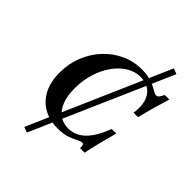

<svg xmlns="http://www.w3.org/2000/svg" viewBox="-244 -844 1124 1124"><g transform="rotate(45 318.0 -282.0)"><path d="M183.1 155.6 149.2 142.7 525.8 -718.5 560.5 -705.6ZM292.7 11.3Q224.2 11.3 174.2 -17.7Q124.2 -46.8 97.2 -100.4Q70.2 -154 70.2 -228.2Q70.2 -301.6 95.6 -365.7Q121 -429.8 166.1 -478.6Q211.3 -527.4 270.6 -554.8Q329.8 -582.3 397.6 -582.3Q436.3 -582.3 464.1 -575Q491.9 -567.7 510.9 -557.7Q529.8 -547.6 542.7 -540.3Q555.6 -533.1 564.5 -533.1Q573.4 -533.1 581 -541.5Q588.7 -550 598.4 -571H636.3Q622.6 -528.2 608.5 -478.2Q594.4 -428.2 579.8 -368.5H542.7Q550.8 -424.2 539.1 -463.7Q527.4 -503.2 498 -524.6Q468.5 -546 424.2 -546Q378.2 -546 337.1 -520.6Q296 -495.2 264.5 -450.8Q233.1 -406.5 215.3 -348.4Q197.6 -290.3 197.6 -225Q197.6 -164.5 214.1 -121.4Q230.6 -78.2 261.7 -55.2Q292.7 -32.3 337.1 -32.3Q395.2 -32.3 440.3 -75.8Q485.5 -119.4 519.4 -210.5H557.3Q541.9 -154 531.9 -114.9Q521.8 -75.8 515.7 -48.8Q509.7 -21.8 505.6 0H467.7Q468.5 -18.5 465.3 -25.4Q462.1 -32.3 454 -32.3Q441.9 -32.3 422.2 -21.4Q402.4 -10.5 371.4 0.4Q340.3 11.3 292.7 11.3Z"/></g></svg>

Font: Playfair 9pt
Style: Bold Italic
Weight: 700
Italic angle: -15.6°
Designer: Claus Eggers Sørensen
Foundry: Claus Eggers Sørensen
Version: Version 2.203